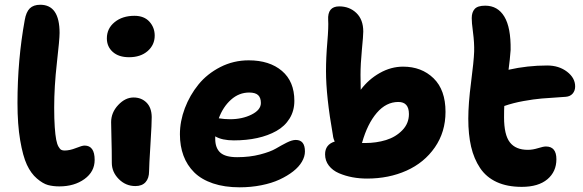

<svg xmlns="http://www.w3.org/2000/svg" viewBox="-20 -780 2476 815"><path d="M231.9 11.2Q205.1 11.2 183.6 5.4Q162.1 -0.5 136.7 -22.2Q111.3 -43.9 94.2 -80.6Q77.1 -117.2 65.7 -184.3Q54.2 -251.5 54.2 -342.8Q54.2 -525.4 85 -694.8Q90.8 -729 106.4 -744.4Q122.1 -759.8 150.9 -759.8Q232.9 -759.8 232.9 -640.1Q232.9 -613.3 221.4 -512.7Q210 -412.1 210 -323.2Q210 -274.9 212.4 -240.7Q214.8 -206.5 218.5 -187.3Q222.2 -168 228.3 -157.5Q234.4 -147 240 -144Q245.6 -141.1 253.9 -141.1Q276.4 -141.1 302.5 -151.6Q328.6 -162.1 338.9 -162.1Q381.8 -162.1 381.8 -101.1Q381.8 -51.3 338.6 -20Q295.4 11.2 231.9 11.2Z M527.8 -537.1Q483.9 -537.1 458.7 -559.6Q433.6 -582 433.6 -617.2Q433.6 -659.2 466.6 -686Q499.5 -712.9 550.8 -712.9Q591.8 -712.9 614.3 -688Q636.7 -663.1 636.7 -628.9Q636.7 -589.4 606.7 -563.2Q576.7 -537.1 527.8 -537.1ZM554.7 9.8Q513.7 9.8 484.1 -20Q454.6 -49.8 454.6 -88.9Q454.6 -142.6 453.1 -192.9Q451.7 -243.2 451.7 -261.2Q451.7 -302.2 481.7 -334.2Q511.7 -366.2 546.9 -366.2Q580.1 -366.2 601.8 -344.7Q623.5 -323.2 624 -283.2Q624.5 -261.7 618.7 -168Q612.8 -74.2 612.8 -53.2Q612.8 -23.4 597.9 -6.8Q583 9.8 554.7 9.8Z M997.6 15.1Q933.1 15.1 884 -1.5Q835 -18.1 804.4 -48.3Q773.9 -78.6 758.8 -119.4Q743.7 -160.2 743.7 -210Q743.7 -265.1 764.6 -320.6Q785.6 -376 822.5 -421.4Q859.4 -466.8 915.3 -495.4Q971.2 -523.9 1035.6 -523.9Q1124 -523.9 1176.8 -479Q1229.5 -434.1 1229.5 -352.1Q1229.5 -309.6 1209.2 -276.9Q1189 -244.1 1153.3 -224.1Q1117.7 -204.1 1072 -194.1Q1026.4 -184.1 972.7 -184.1Q922.4 -184.1 893.6 -201.2V-190.9Q893.6 -151.9 915 -132.3Q936.5 -112.8 986.8 -112.8Q1040 -112.8 1084 -124.3Q1127.9 -135.7 1151.1 -149.4Q1174.3 -163.1 1197 -174.6Q1219.7 -186 1235.4 -186Q1274.4 -186 1274.4 -137.2Q1274.4 -115.7 1261.7 -93.8Q1249 -71.8 1224.4 -52.5Q1199.7 -33.2 1166.5 -17.8Q1133.3 -2.4 1089.4 6.3Q1045.4 15.1 997.6 15.1ZM1037.6 -387.2Q994.6 -387.2 960.7 -356.9Q926.8 -326.7 908.7 -277.8Q933.1 -273.9 956.5 -273.9Q1008.3 -273.9 1047.9 -293.7Q1087.4 -313.5 1087.4 -342.8Q1087.4 -365.2 1075.7 -376.2Q1064 -387.2 1037.6 -387.2Z M1538.1 -22Q1505.9 -22 1475.8 -27.6Q1445.8 -33.2 1418.9 -44.7Q1392.1 -56.2 1376 -76.9Q1359.9 -97.7 1359.9 -125Q1359.9 -166.5 1400.9 -179.2Q1394.5 -191.9 1393.1 -206.1Q1363.8 -371.6 1363.8 -478Q1363.8 -535.6 1369.4 -600.8Q1375 -666 1373 -694.8Q1369.6 -752.9 1419.9 -752.9Q1463.4 -752.9 1492.7 -724.9Q1522 -696.8 1522 -646Q1522 -628.9 1516.1 -568.4Q1510.3 -507.8 1510.3 -461.9Q1510.3 -418.9 1511.2 -398.9Q1543.9 -442.9 1591.8 -470Q1639.6 -497.1 1690.9 -497.1Q1769.5 -497.1 1820.3 -447.8Q1871.1 -398.4 1871.1 -305.2Q1871.1 -219.7 1825.9 -154.5Q1780.8 -89.4 1705.6 -55.7Q1630.4 -22 1538.1 -22ZM1517.1 -174.8 1516.1 -172.9H1529.8Q1577.1 -172.9 1618.4 -185.5Q1659.7 -198.2 1687.7 -227.1Q1715.8 -255.9 1715.8 -295.9Q1715.8 -347.2 1670.9 -347.2Q1619.1 -347.2 1579.3 -300.8Q1539.6 -254.4 1517.1 -174.8Z M2194.8 13.2Q2132.8 13.2 2088.4 -7.3Q2043.9 -27.8 2017.8 -66.9Q1991.7 -106 1979.7 -157.5Q1967.8 -209 1967.8 -275.9Q1967.8 -339.8 1979.5 -429.9Q1991.2 -520 1992.7 -561Q1993.7 -598.1 1987.8 -642.8Q1981.9 -687.5 1982.4 -703.1Q1982.4 -728 1994.9 -741.9Q2007.3 -755.9 2039.6 -755.9Q2092.8 -755.9 2120.8 -709.5Q2148.9 -663.1 2147.5 -567.9Q2144.5 -526.4 2138.7 -483.9Q2218.8 -502 2302.7 -502Q2352.5 -502 2387 -475.6Q2421.4 -449.2 2421.4 -413.1Q2421.4 -395 2410.9 -382.8Q2400.4 -370.6 2381.8 -369.1Q2312.5 -364.7 2279.1 -361.8Q2245.6 -358.9 2202.1 -351.1Q2158.7 -343.3 2120.6 -330.1Q2119.6 -314.9 2119.6 -282.2Q2119.6 -207.5 2144.3 -175.8Q2168.9 -144 2220.7 -144Q2241.2 -144 2263.9 -151.1Q2286.6 -158.2 2297.4 -158.2Q2341.8 -158.2 2341.8 -104Q2341.8 -51.3 2303.5 -19Q2265.1 13.2 2194.8 13.2Z"/></svg>

Font: Shantell Sans Irregular
Style: Bold
Weight: 700
Designer: Stephen Nixon, Anya Danilova, Shantell Martin
Foundry: Arrow Type
Version: Version 1.006;[9816181b4]